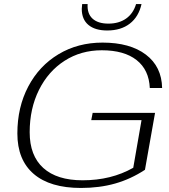

<svg xmlns="http://www.w3.org/2000/svg" viewBox="-20 -921 837 951"><path d="M66 -260Q66 -390 120 -492.5Q174 -595 270 -652.5Q366 -710 488 -710Q624 -710 702.5 -650.5Q781 -591 783 -485H722Q718 -575 656.5 -623.5Q595 -672 484 -672Q381 -672 300 -620Q219 -568 173 -475.5Q127 -383 127 -266Q127 -150 194.5 -89Q262 -28 389 -28Q531 -28 640 -90L681 -326H432L439 -362H748L698 -80Q628 -34 550.5 -12Q473 10 381 10Q228 10 147 -59.5Q66 -129 66 -260ZM385 -877Q385 -885 387 -901H414Q411 -854 438 -829Q465 -804 517 -804Q569 -804 604.5 -829Q640 -854 654 -901H681Q667 -838 623 -804Q579 -770 511 -770Q451 -770 418 -797.5Q385 -825 385 -877Z"/></svg>

Font: Fahkwang ExtraLight
Style: Italic
Weight: 275
Italic angle: -10°
Designer: Suppakit Chalermlarp | Katatrad Co.,Ltd.
Foundry: Cadson Demak Co.,Ltd.
Version: Version 1.000; ttfautohint (v1.6)